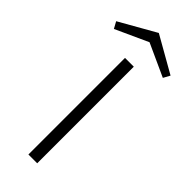

<svg xmlns="http://www.w3.org/2000/svg" viewBox="-327 -909 943 943"><g transform="rotate(45 144.0 -437.5)"><path d="M112.8 0V-670.9H173.8V0ZM313.5 -732.9 143.6 -810.5 -26.4 -732.9 -45.4 -767.6 143.6 -875 332.5 -767.6Z"/></g></svg>

Font: Syncopate
Style: Regular
Weight: 300
Width: 7
Designer: Astigmatic (AOETI)
Foundry: Astigmatic (AOETI)
Version: Version 001.000